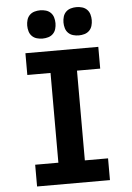

<svg xmlns="http://www.w3.org/2000/svg" viewBox="-62 -1009 725 1055"><g transform="rotate(-5 300.0 -481.5)"><path d="M99 0V-120H227V-615H99V-735H501V-615H373V-120H501V0ZM400 -807Q384 -807 368.5 -811.5Q353 -816 342 -827Q331 -838 326.5 -853.5Q322 -869 322 -885Q322 -901 326.5 -916.5Q331 -932 342 -943Q353 -954 368.5 -958.5Q384 -963 400 -963Q416 -963 431.5 -958.5Q447 -954 458 -943Q469 -932 473.5 -916.5Q478 -901 478 -885Q478 -869 473.5 -853.5Q469 -838 458 -827Q447 -816 431.5 -811.5Q416 -807 400 -807ZM200 -807Q184 -807 168.5 -811.5Q153 -816 142 -827Q131 -838 126.5 -853.5Q122 -869 122 -885Q122 -901 126.5 -916.5Q131 -932 142 -943Q153 -954 168.5 -958.5Q184 -963 200 -963Q216 -963 231.5 -958.5Q247 -954 258 -943Q269 -932 273.5 -916.5Q278 -901 278 -885Q278 -869 273.5 -853.5Q269 -838 258 -827Q247 -816 231.5 -811.5Q216 -807 200 -807Z"/></g></svg>

Font: Iosevka Slab Heavy Extended
Style: Regular
Weight: 900
Width: 7
Monospace: yes
Designer: Belleve Invis
Foundry: Belleve Invis
Version: Version 11.1.0; ttfautohint (v1.8.3)